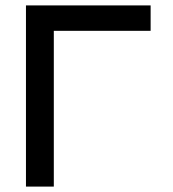

<svg xmlns="http://www.w3.org/2000/svg" viewBox="-20 -690 640 710"><path d="M76 0H179V-576H537V-670H76Z"/></svg>

Font: LT Wave Mono Medium
Style: Regular
Weight: 500
Designer: Daniel Lyons
Version: Version 2.5 (Glyphs App)